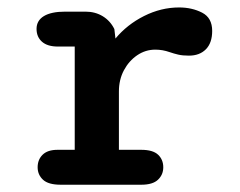

<svg xmlns="http://www.w3.org/2000/svg" viewBox="-20 -508 659 528"><path d="M307 -96H368.5Q400.5 -96 414.8 -82.5Q429 -69 429 -48Q429 -27.5 414.5 -13.8Q400 0 368.5 0H147Q113 0 98.2 -13.8Q83.5 -27.5 83.5 -48Q83.5 -69 97.2 -82.5Q111 -96 138 -96H185.5V-380H139Q110.5 -380 95.5 -393.2Q80.5 -406.5 80.5 -428.5Q80.5 -451.5 100.8 -463.8Q121 -476 159.5 -476H215Q242 -476 262.8 -463.2Q283.5 -450.5 294.5 -428L297.5 -402Q329.5 -440.5 376.2 -464Q423 -487.5 472.5 -487.5Q508 -487.5 535.8 -473.2Q563.5 -459 563.5 -423Q563.5 -390 546.2 -372.5Q529 -355 499.5 -355Q482 -355 470.2 -357.8Q458.5 -360.5 447 -364.5Q437 -368 427 -369.8Q417 -371.5 407 -371.5Q380 -371.5 357.2 -356Q334.5 -340.5 320.8 -314.8Q307 -289 307 -256.5Z"/></svg>

Font: Sono ExtraLight Monospace SemiBold
Style: Regular
Weight: 600
Version: Version 2.112